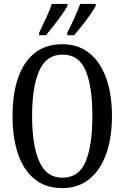

<svg xmlns="http://www.w3.org/2000/svg" viewBox="-20 -951 637 981"><path d="M298 10Q213 10 156.5 -36Q100 -82 72 -165Q44 -248 44 -359Q44 -470 72 -552Q100 -634 156.5 -679.5Q213 -725 299 -725Q380 -725 436.5 -679.5Q493 -634 522.5 -551.5Q552 -469 552 -358Q552 -247 522.5 -164.5Q493 -82 436.5 -36Q380 10 298 10ZM298 -43Q384 -43 418 -126.5Q452 -210 452 -358Q452 -507 418 -589.5Q384 -672 299 -672Q217 -672 180.5 -589.5Q144 -507 144 -358Q144 -210 180.5 -126.5Q217 -43 298 -43ZM324 -784Q344 -823 360.5 -860Q377 -897 390 -931H469V-921Q460 -904 441 -876.5Q422 -849 400 -821Q378 -793 359 -771H324ZM180 -784Q199 -823 216 -860Q233 -897 245 -931H325V-921Q316 -904 296.5 -876.5Q277 -849 255 -821Q233 -793 215 -771H180Z"/></svg>

Font: Noto Serif Thai ExtraCondensed
Style: Regular
Weight: 400
Width: 2
Designer: Monotype Design Team
Foundry: Monotype Imaging Inc.
Version: Version 2.002; ttfautohint (v1.8.4.7-5d5b)